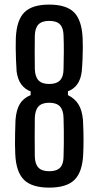

<svg xmlns="http://www.w3.org/2000/svg" viewBox="-20 -828 439 855"><path d="M199 7.5Q122 7.5 86.8 -27.2Q51.5 -62 48 -141.5Q47 -161.5 46.8 -183.8Q46.5 -206 47.2 -233Q48 -260 49 -293.5Q52.5 -339 68.2 -365Q84 -391 116.5 -404.5V-421Q91 -430.5 75 -452Q59 -473.5 54 -509.5Q52.5 -536 51.2 -562.8Q50 -589.5 50 -613.8Q50 -638 50.5 -659Q54 -738.5 88.5 -773Q123 -807.5 199 -807.5Q275.5 -807.5 309.8 -773Q344 -738.5 348 -659Q349 -638 348.8 -613.8Q348.5 -589.5 347.5 -562.8Q346.5 -536 344 -509.5Q339.5 -473.5 323.5 -452Q307.5 -430.5 282.5 -421.5V-404.5Q312 -390 328.8 -364.2Q345.5 -338.5 349.5 -293.5Q352 -243 352 -207.2Q352 -171.5 350.5 -141.5Q347 -62 311.8 -27.2Q276.5 7.5 199 7.5ZM199 -65.5Q232.5 -65.5 247.8 -81.5Q263 -97.5 263 -131Q264 -161 264.2 -188.8Q264.5 -216.5 264.2 -244.5Q264 -272.5 263 -302Q262.5 -337 247.2 -353.8Q232 -370.5 199 -370.5Q166.5 -370.5 151.2 -353.8Q136 -337 135 -302Q134.5 -257.5 134.5 -216.5Q134.5 -175.5 135 -131Q136 -97.5 151.2 -81.5Q166.5 -65.5 199 -65.5ZM199 -454Q232 -454 247.5 -470.5Q263 -487 263 -522Q264 -561 264.2 -596Q264.5 -631 263 -669Q262.5 -703 247.5 -719Q232.5 -735 199 -735Q166.5 -735 151.2 -719Q136 -703 135 -669Q135 -650 134.8 -631.8Q134.5 -613.5 134.5 -595.5Q134.5 -577.5 134.8 -559.5Q135 -541.5 135 -522Q136 -487 151.2 -470.5Q166.5 -454 199 -454Z"/></svg>

Font: Big Shoulders Display Thin SemiBold
Style: Regular
Weight: 600
Version: Version 2.002